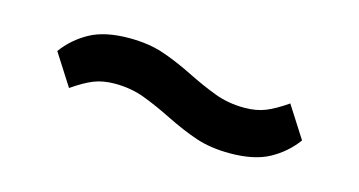

<svg xmlns="http://www.w3.org/2000/svg" viewBox="-35 -484 670 358"><g transform="rotate(15 300.0 -305.5)"><path d="M418 -226Q381 -226 352.5 -235.5Q324 -245 290 -262Q262 -276 235.5 -286Q209 -296 178 -296Q155 -296 137.5 -289Q120 -282 97 -266L58 -327Q77 -353 106 -369Q135 -385 182 -385Q219 -385 247.5 -375.5Q276 -366 310 -349Q338 -335 364.5 -325Q391 -315 422 -315Q445 -315 462.5 -322Q480 -329 503 -345L542 -284Q523 -258 494 -242Q465 -226 418 -226Z"/></g></svg>

Font: IBM Plex Sans Thai Looped Medium
Style: Regular
Weight: 500
Designer: Mike Abbink, Paul van der Laan, Pieter van Rosmalen, Ben Mitchell, Mark Frömberg
Foundry: Bold Monday
Version: Version 1.1